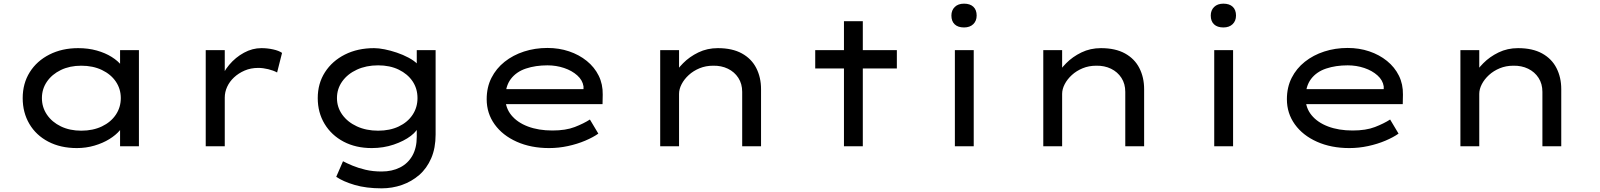

<svg xmlns="http://www.w3.org/2000/svg" viewBox="-20 -799 8740 1049"><path d="M400 10Q311 10 244 -25Q177 -60 140.5 -122Q104 -184 104 -263Q104 -343 142.5 -404.5Q181 -466 250 -501Q319 -536 407 -536Q462 -536 508.5 -523Q555 -510 590 -488Q625 -466 644.5 -440.5Q664 -415 665 -389H636V-525H739V0H636V-141L657 -136Q656 -112 634.5 -86.5Q613 -61 577.5 -39Q542 -17 496 -3.5Q450 10 400 10ZM424 -85Q488 -85 537 -108.5Q586 -132 613 -172.5Q640 -213 640 -263Q640 -313 613 -353Q586 -393 537 -416.5Q488 -440 424 -440Q361 -440 312.5 -416.5Q264 -393 236.5 -353Q209 -313 209 -263Q209 -213 236.5 -172.5Q264 -132 312.5 -108.5Q361 -85 424 -85Z M1104 0V-525H1208V-339L1182 -352Q1197 -403 1232 -444.5Q1267 -486 1313 -511Q1359 -536 1408 -536Q1441 -536 1472.5 -529Q1504 -522 1521 -510L1494 -403Q1474 -414 1445.5 -421Q1417 -428 1391 -428Q1350 -428 1316.5 -413.5Q1283 -399 1258.5 -376Q1234 -353 1221 -324.5Q1208 -296 1208 -266V0Z M2065 230Q1981 230 1918 211.5Q1855 193 1817 167L1854 82Q1875 93 1906 106Q1937 119 1977 128.5Q2017 138 2065 138Q2122 138 2165.5 116Q2209 94 2233 51.5Q2257 9 2257 -52V-121L2268 -114Q2262 -85 2224.5 -56.5Q2187 -28 2131 -9Q2075 10 2011 10Q1924 10 1857.5 -25Q1791 -60 1753.5 -122Q1716 -184 1716 -263Q1716 -343 1755.5 -404.5Q1795 -466 1864.5 -501Q1934 -536 2024 -536Q2049 -536 2081.5 -529.5Q2114 -523 2148 -511.5Q2182 -500 2212 -484Q2242 -468 2260.5 -449.5Q2279 -431 2279 -410L2257 -402V-525H2360V-64Q2360 10 2336 65.5Q2312 121 2270.5 157Q2229 193 2176 211.5Q2123 230 2065 230ZM2046 -85Q2110 -85 2158.5 -108Q2207 -131 2234 -171.5Q2261 -212 2261 -263Q2261 -315 2234 -355Q2207 -395 2158.5 -418.5Q2110 -442 2046 -442Q1981 -442 1930 -418.5Q1879 -395 1850 -354.5Q1821 -314 1821 -263Q1821 -213 1850 -172.5Q1879 -132 1930 -108.5Q1981 -85 2046 -85Z M2980 10Q2881 10 2803.5 -24.5Q2726 -59 2682.5 -119.5Q2639 -180 2639 -257Q2639 -322 2665 -373.5Q2691 -425 2737 -461.5Q2783 -498 2843 -517.5Q2903 -537 2971 -537Q3034 -537 3089 -518.5Q3144 -500 3186 -466Q3228 -432 3251 -385.5Q3274 -339 3273 -282L3272 -230H2731L2708 -312H3183L3168 -303V-327Q3163 -361 3134 -387Q3105 -413 3062 -427.5Q3019 -442 2971 -442Q2906 -442 2853.5 -424.5Q2801 -407 2771 -367.5Q2741 -328 2741 -264Q2741 -210 2773.5 -170Q2806 -130 2864 -108Q2922 -86 2998 -86Q3071 -86 3120 -105Q3169 -124 3203 -146L3249 -69Q3221 -49 3177.5 -30.5Q3134 -12 3083 -1Q3032 10 2980 10Z M3587 0V-525H3690V-385L3656 -381Q3677 -418 3712 -453.5Q3747 -489 3795.5 -512.5Q3844 -536 3902 -536Q3981 -536 4033.5 -507Q4086 -478 4112 -427Q4138 -376 4138 -312V0H4035V-297Q4035 -341 4014 -373.5Q3993 -406 3957 -423.5Q3921 -441 3876 -440Q3836 -440 3802 -426Q3768 -412 3743 -389Q3718 -366 3704 -339Q3690 -312 3690 -286V0H3639Q3616 0 3603 0Q3590 0 3587 0Z M4591 0V-683H4694V0ZM4434 -425V-525H4880V-425Z M5197 0V-525H5300V0ZM5247 -649Q5214 -649 5196 -666Q5178 -683 5178 -714Q5178 -743 5196.5 -761Q5215 -779 5247 -779Q5280 -779 5298 -762Q5316 -745 5316 -714Q5316 -685 5297.5 -667Q5279 -649 5247 -649Z M5680 0V-525H5783V-385L5749 -381Q5770 -418 5805 -453.5Q5840 -489 5888.5 -512.5Q5937 -536 5995 -536Q6074 -536 6126.5 -507Q6179 -478 6205 -427Q6231 -376 6231 -312V0H6128V-297Q6128 -341 6107 -373.5Q6086 -406 6050 -423.5Q6014 -441 5969 -440Q5929 -440 5895 -426Q5861 -412 5836 -389Q5811 -366 5797 -339Q5783 -312 5783 -286V0H5732Q5709 0 5696 0Q5683 0 5680 0Z M6614 0V-525H6717V0ZM6664 -649Q6631 -649 6613 -666Q6595 -683 6595 -714Q6595 -743 6613.5 -761Q6632 -779 6664 -779Q6697 -779 6715 -762Q6733 -745 6733 -714Q6733 -685 6714.5 -667Q6696 -649 6664 -649Z M7352 10Q7253 10 7175.5 -24.5Q7098 -59 7054.5 -119.5Q7011 -180 7011 -257Q7011 -322 7037 -373.5Q7063 -425 7109 -461.5Q7155 -498 7215 -517.5Q7275 -537 7343 -537Q7406 -537 7461 -518.5Q7516 -500 7558 -466Q7600 -432 7623 -385.5Q7646 -339 7645 -282L7644 -230H7103L7080 -312H7555L7540 -303V-327Q7535 -361 7506 -387Q7477 -413 7434 -427.5Q7391 -442 7343 -442Q7278 -442 7225.5 -424.5Q7173 -407 7143 -367.5Q7113 -328 7113 -264Q7113 -210 7145.5 -170Q7178 -130 7236 -108Q7294 -86 7370 -86Q7443 -86 7492 -105Q7541 -124 7575 -146L7621 -69Q7593 -49 7549.5 -30.5Q7506 -12 7455 -1Q7404 10 7352 10Z M7959 0V-525H8062V-385L8028 -381Q8049 -418 8084 -453.5Q8119 -489 8167.5 -512.5Q8216 -536 8274 -536Q8353 -536 8405.5 -507Q8458 -478 8484 -427Q8510 -376 8510 -312V0H8407V-297Q8407 -341 8386 -373.5Q8365 -406 8329 -423.5Q8293 -441 8248 -440Q8208 -440 8174 -426Q8140 -412 8115 -389Q8090 -366 8076 -339Q8062 -312 8062 -286V0H8011Q7988 0 7975 0Q7962 0 7959 0Z"/></svg>

Font: Lexend Tera
Style: Regular
Weight: 400
Designer: Bonnie Shaver-Troup, Thomas Jockin
Foundry: Lexend
Version: Version 1.007